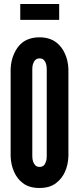

<svg xmlns="http://www.w3.org/2000/svg" viewBox="-20 -929 394 957"><path d="M81 -909H275V-830H81ZM321 -151C320 -121 314 -94 303 -71C294 -51 280 -32 260 -17C240 -1 213 8 177 8C141 8 113 -1 93 -17C73 -32 60 -51 51 -71C40 -94 34 -121 33 -151V-584C34 -613 40 -640 51 -663C60 -683 73 -703 93 -718C113 -733 141 -743 177 -743C213 -743 240 -733 260 -718C280 -703 294 -683 303 -663C314 -640 320 -613 321 -584ZM213 -584C213 -604 209 -618 199 -630C194 -635 186 -638 177 -638C158 -638 149 -624 145 -611C142 -603 141 -594 141 -584V-151C141 -130 146 -116 156 -105C161 -100 168 -97 177 -97C196 -97 205 -109 209 -124C212 -131 213 -140 213 -151Z"/></svg>

Font: League Gothic
Style: Regular
Weight: 400
Designer: The League of Moveable Type
Version: Version 1.560;PS 001.560;hotconv 1.0.56;makeotf.lib2.0.21325